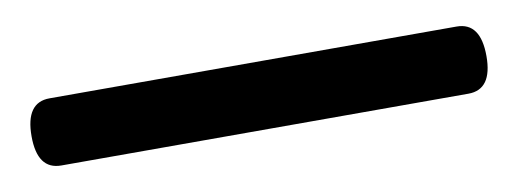

<svg xmlns="http://www.w3.org/2000/svg" viewBox="-26 29 551 205"><g transform="rotate(-10 250.0 131.5)"><path d="M471.2 168Q497.1 168 497.1 131.8Q497.1 95.2 471.2 95.2H29.8Q3.9 95.2 3.9 131.8Q3.9 168 29.8 168Z"/></g></svg>

Font: LXGW WenKai Mono GB Screen
Style: Regular
Weight: 400
Monospace: yes
Designer: LXGW / Fontworks Inc.
Foundry: LXGW / Fontworks Inc.
Version: Version 1.510;January 18,2025